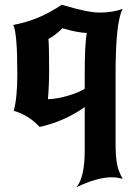

<svg xmlns="http://www.w3.org/2000/svg" viewBox="-20 -506 573 809"><path d="M243 -387Q212 -356 184 -342Q187 -313 187 -211Q187 -148 182 -88Q221 -89 267.5 -103Q314 -117 337 -132V-192Q337 -325 346 -367Q302 -369 243 -387ZM467 -197V100Q467 153 473 184.5Q479 216 497 248Q476 241 450 241Q389 241 302 283Q337 242 337 127V-55Q253 5 147 29Q101 -21 38 -39Q53 -94 53 -194Q53 -366 36 -401Q143 -420 240 -486Q350 -453 399 -453Q456 -453 497 -469Q467 -414 467 -197Z"/></svg>

Font: NewRocker
Style: Regular
Weight: 400
Designer: Pablo Impallari, Brenda Gallo, Rodrigo Fuenzalida
Foundry: Pablo Impallari, Brenda Gallo, Rodrigo Fuenzalida
Version: Version 1.000